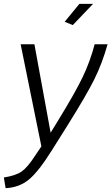

<svg xmlns="http://www.w3.org/2000/svg" viewBox="-56 -750 577 994"><path d="M320.8 -620.1 278.8 -637.2 355 -730H425.8ZM-36.1 168.9Q25.9 159.2 56.4 137.7Q86.9 116.2 125 57.1L158.2 7.8L50.8 -521H122.1L206.1 -63L247.1 -129.9Q334 -271.5 372.1 -351.1Q410.2 -430.7 434.1 -521H501Q473.6 -423.3 433.6 -342Q393.6 -260.7 294.9 -103L213.9 25.9Q144.5 137.2 94.2 179Q43.9 220.7 -26.9 224.1Z"/></svg>

Font: Rawline
Style: Italic
Weight: 400
Italic angle: -12°
Designer: Matt McInerney, Pablo Impallari, Rodrigo Fuenzalida
Foundry: Matt McInerney, Pablo Impallari, Rodrigo Fuenzalida
Version: Version 4.020;PS 004.020;hotconv 1.0.88;makeotf.lib2.5.64775